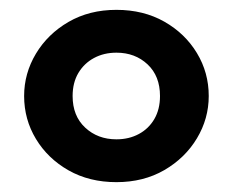

<svg xmlns="http://www.w3.org/2000/svg" viewBox="-20 -721 474 390"><path d="M216.5 -351Q161.5 -351 119.2 -375Q77 -399 53 -438.8Q29 -478.5 29 -526Q29 -572 53 -612Q77 -652 119.2 -676.5Q161.5 -701 216.5 -701Q271.5 -701 313.8 -677Q356 -653 380 -613.2Q404 -573.5 404 -526Q404 -480 380 -440Q356 -400 313.8 -375.5Q271.5 -351 216.5 -351ZM216.5 -438Q242 -438 262 -448.8Q282 -459.5 293.5 -479.2Q305 -499 305 -526Q305 -566.5 279.8 -590.2Q254.5 -614 216.5 -614Q191 -614 171 -603.2Q151 -592.5 139.2 -572.8Q127.5 -553 127.5 -526Q127.5 -485.5 153 -461.8Q178.5 -438 216.5 -438Z"/></svg>

Font: Geologica Cursive SemiBold
Style: Regular
Weight: 600
Designer: Sindre Bremnes, Frode Helland
Foundry: Monokrom Skriftforlag AS
Version: Version 1.010;gftools[0.9.28]